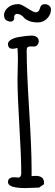

<svg xmlns="http://www.w3.org/2000/svg" viewBox="-22 -935 273 953"><path d="M0 -1.5ZM231 -888.2Q231 -862.3 211.7 -843Q192.4 -823.7 166.3 -823.7Q140.1 -823.7 122.6 -830.6Q106 -837.4 99.1 -845.2Q81.5 -866.7 60.1 -866.2Q45.9 -860.8 48.3 -847.2Q50.8 -833.5 34.2 -827.6Q19 -827.6 8.5 -835Q-2 -842.3 -2 -861.3Q-2 -880.4 17.6 -897.5Q37.1 -914.6 70.3 -914.6Q82.5 -914.6 113.8 -894.3Q145 -874 154.8 -874Q164.6 -874 169.7 -880.4Q174.8 -886.7 176.3 -894Q177.7 -901.4 183.1 -907.7Q188.5 -914.1 201.4 -914.1Q214.4 -914.1 222.7 -906.2Q231 -898.4 231 -888.2ZM147 -704.1 129.4 -704.6Q119.6 -704.6 115 -700.4Q110.4 -696.3 110.4 -684.1Q110.4 -586.4 122.6 -391.6Q134.8 -196.8 134.8 -99.1V-60.5Q145 -62 155.3 -62Q196.8 -62 196.8 -26.9V-21L171.9 -3.9L104 -1.5Q17.6 -1.5 17.6 -31.2Q17.6 -55.2 47.9 -55.2L68.8 -53.7Q83.5 -53.7 83.5 -77.1Q83.5 -154.3 74.2 -308.3Q64.9 -462.4 64.9 -539.6L66.9 -641.6Q66.9 -673.8 64.5 -697.3Q51.3 -692.9 41 -692.9Q17.6 -692.9 17.6 -716.8Q17.6 -729 32.7 -738Q47.9 -747.1 70.3 -751Q112.3 -758.3 132.6 -758.3Q152.8 -758.3 161.6 -750.2Q170.4 -742.2 170.4 -731.2Q170.4 -720.2 163.8 -712.2Q157.2 -704.1 147 -704.1Z"/></svg>

Font: Amatic
Style: Bold
Weight: 700
Width: 3
Version: Version 2.000; ttfautohint (v0.92-dirty) -l 8 -r 50 -G 50 -x